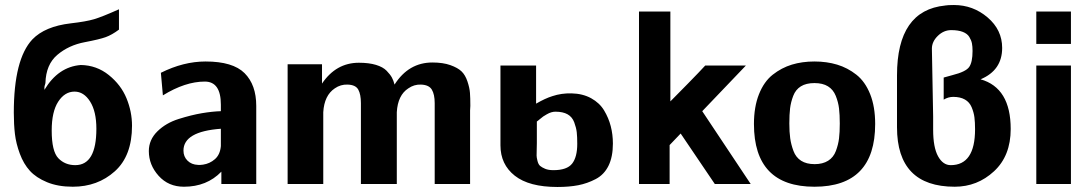

<svg xmlns="http://www.w3.org/2000/svg" viewBox="-20 -733 4348 765"><path d="M35 -284Q35 -497 109 -576Q159 -628 262 -640Q323 -647 355 -656.5Q387 -666 454 -696V-615Q426 -594 401 -585Q376 -576 318 -565Q254 -553 208.5 -514.5Q163 -476 161 -402Q160 -397 159 -394.5Q158 -392 158 -391.5Q158 -391 157.5 -389.5Q157 -388 157 -385Q157 -382 157 -375Q212 -467 302 -474Q365 -473 413.5 -434Q462 -395 484 -341.5Q506 -288 506 -232Q506 -112 437.5 -50.5Q369 11 270 11Q211 11 167.5 -7Q124 -25 99 -52.5Q74 -80 59 -120.5Q44 -161 39.5 -199Q35 -237 35 -284ZM186 -213Q186 -130 212.5 -102.5Q239 -75 280 -75Q364 -75 364 -220Q364 -289 339 -328.5Q314 -368 277 -368Q238 -368 212 -328Q186 -288 186 -213Z M573 -131Q573 -176 607 -209.5Q641 -243 692 -259Q743 -275 784.5 -282Q826 -289 860 -290V-316Q860 -408 796 -408Q718 -408 629 -353L621 -443Q711 -488 799 -488Q908 -488 954.5 -441.5Q1001 -395 1001 -311V0H862V-49Q804 11 713 11Q651 11 612 -32.5Q573 -76 573 -131ZM711 -133Q711 -109 727 -93Q743 -77 769 -76Q774 -75 789 -77Q816 -81 836.5 -99Q857 -117 860 -151V-220Q711 -209 711 -133Z M1126 0V-477H1263V-400Q1319 -483 1410 -483Q1450 -483 1478 -474.5Q1506 -466 1520.5 -451Q1535 -436 1541.5 -424Q1548 -412 1552 -396Q1608 -484 1703 -484Q1745 -484 1774.5 -473.5Q1804 -463 1819 -448.5Q1834 -434 1842.5 -408.5Q1851 -383 1852.5 -363Q1854 -343 1854 -311Q1854 -308 1853.5 -302Q1853 -296 1853 -293V0H1712V-322Q1712 -357 1700.5 -376Q1689 -395 1657 -396Q1630 -397 1607 -381Q1565 -354 1561 -286V0H1418V-322Q1418 -357 1407.5 -376Q1397 -395 1365 -396Q1337 -397 1314 -381Q1272 -353 1268 -286V-285V0Z M1974 -154V-472H2116V-320Q2152 -341 2181 -350Q2217 -362 2257 -361Q2302 -360 2335.5 -341.5Q2369 -323 2387 -293Q2405 -263 2413.5 -230Q2422 -197 2422 -161Q2422 -108 2404.5 -72.5Q2387 -37 2353.5 -19.5Q2320 -2 2284 5Q2248 12 2201 12Q2088 12 2031 -33Q1974 -78 1974 -154ZM2119 -249V-163Q2119 -158 2118.5 -139Q2118 -120 2118 -113Q2118 -106 2121.5 -92Q2125 -78 2132 -72Q2139 -66 2152 -60.5Q2165 -55 2185 -55Q2239 -55 2259.5 -81Q2280 -107 2280 -160Q2280 -188 2278 -206Q2276 -224 2268 -245.5Q2260 -267 2241.5 -277.5Q2223 -288 2193 -288Q2185 -288 2176.5 -285.5Q2168 -283 2158.5 -277.5Q2149 -272 2144.5 -269Q2140 -266 2130 -257.5Q2120 -249 2119 -249Z M2526 0V-687H2651V-329Q2674 -352 2721 -400Q2768 -448 2790 -472H2952L2778 -290L2971 0H2828L2692 -201Q2686 -194 2670 -178Q2654 -162 2648 -155V0Z M2984 -239Q2984 -307 3004 -357.5Q3024 -408 3059 -435.5Q3094 -463 3135 -475.5Q3176 -488 3225 -488Q3274 -488 3315.5 -475.5Q3357 -463 3392 -435.5Q3427 -408 3447 -358Q3467 -308 3467 -239Q3467 11 3225 11Q2984 11 2984 -239ZM3125 -241Q3125 -207 3128.5 -182Q3132 -157 3141.5 -131.5Q3151 -106 3172 -92.5Q3193 -79 3226 -79Q3258 -79 3279.5 -92.5Q3301 -106 3310.5 -131.5Q3320 -157 3323 -181.5Q3326 -206 3326 -241Q3326 -276 3323 -301Q3320 -326 3310 -351Q3300 -376 3279 -389Q3258 -402 3225 -402Q3192 -402 3171 -389Q3150 -376 3140.5 -351Q3131 -326 3128 -301.5Q3125 -277 3125 -241Z M3554 -226V-433Q3554 -692 3746 -711H3745Q3756 -713 3781 -713Q3857 -713 3915 -663.5Q3973 -614 3973 -542Q3973 -453 3887 -417Q4007 -383 4007 -219Q4007 -112 3940.5 -50.5Q3874 11 3784 11Q3554 11 3554 -226ZM3740 -336V-424L3776 -434Q3828 -447 3841.5 -466Q3855 -485 3855 -530Q3855 -548 3852.5 -560.5Q3850 -573 3842 -586Q3834 -599 3816 -606Q3798 -613 3770 -613Q3740 -613 3716.5 -590Q3693 -567 3693 -539L3698 -269V-253V-216Q3698 -146 3717.5 -110.5Q3737 -75 3768 -75Q3865 -75 3865 -218Q3865 -246 3862.5 -265.5Q3860 -285 3851.5 -305.5Q3843 -326 3824.5 -336.5Q3806 -347 3778 -347Q3758 -347 3740 -336Z M4109 -558V-687H4247V-558ZM4109 0V-472H4247V0Z"/></svg>

Font: Coval
Style: Heavy
Weight: 900
Foundry: Context Ltd
Version: Version 001.000